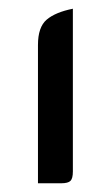

<svg xmlns="http://www.w3.org/2000/svg" viewBox="-20 -720 255 440"><path d="M147 -327Q147 -311 141.5 -305.5Q136 -300 120 -300H67V-617Q67 -658 87 -675Q107 -692 147 -700Z"/></svg>

Font: Rationale
Style: Regular
Weight: 400
Designer: Cyreal (www.cyreal.org)
Foundry: Cyreal (www.cyreal.org)
Version: Version 1.011